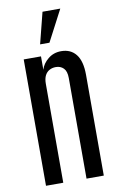

<svg xmlns="http://www.w3.org/2000/svg" viewBox="-105 -1039 683 1096"><g transform="rotate(-10 236.5 -491.0)"><path d="M69.8 0H169.9V-573.7C169.9 -593.3 173.1 -609.2 179.4 -621.6C185.8 -634 194.5 -643.1 205.6 -648.9C216.6 -654.8 228.8 -657.7 242.2 -657.7C260.4 -657.7 275.4 -651.9 287.1 -640.1C298.8 -628.4 304.7 -609.5 304.7 -583.5V0H404.8V-584C404.8 -637 394.5 -676.6 374 -702.6C353.5 -728.7 324.9 -741.7 288.1 -741.7C258.5 -741.7 233 -732.9 211.7 -715.3C190.3 -697.8 176.4 -677.6 169.9 -654.8V-732.4H69.8ZM176.8 -800.8H231L325.7 -981.9H222.7Z"/></g></svg>

Font: Antonio
Style: Regular
Weight: 400
Designer: Vernon Adams
Foundry: Vernon Adams
Version: Version 1.002